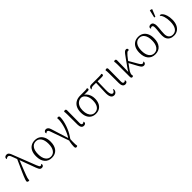

<svg xmlns="http://www.w3.org/2000/svg" viewBox="332 -2321 4127 4127"><g transform="rotate(-45 2395.5 -257.5)"><path d="M479 13Q458 13 443 2.5Q428 -8 416.5 -29.5Q405 -51 393 -82L211 -573Q198 -611 187 -634.5Q176 -658 164 -668Q152 -678 136 -678Q119 -678 105 -670.5Q91 -663 85 -654Q82 -657 79.5 -663Q77 -669 77 -676Q77 -699 97 -713.5Q117 -728 144 -728Q173 -728 190.5 -711.5Q208 -695 221.5 -664.5Q235 -634 250 -592L438 -110Q452 -76 463.5 -56.5Q475 -37 495 -37Q508 -37 516 -44.5Q524 -52 529 -60Q532 -56 535 -49.5Q538 -43 538 -34Q538 -25 532 -13.5Q526 -2 513 5.5Q500 13 479 13ZM77 13Q63 13 54.5 7Q46 1 43 -6.5Q40 -14 40 -20Q40 -32 50.5 -62.5Q61 -93 79 -137Q97 -181 119.5 -231Q142 -281 165 -331.5Q188 -382 208 -427.5Q228 -473 243 -505L271 -476Q260 -448 243.5 -406.5Q227 -365 208 -317.5Q189 -270 170 -221.5Q151 -173 135 -130.5Q119 -88 110 -57.5Q101 -27 101 -13Q101 -9 101.5 -3.5Q102 2 104 6Q101 9 93.5 11Q86 13 77 13Z M790 13Q684 13 625.5 -57Q567 -127 567 -252Q567 -336 594 -395Q621 -454 671.5 -485.5Q722 -517 791 -517Q860 -517 909 -485.5Q958 -454 985.5 -395Q1013 -336 1013 -252Q1013 -127 954 -57Q895 13 790 13ZM790 -20Q863 -20 906 -81Q949 -142 949 -252Q949 -363 906.5 -423.5Q864 -484 790 -484Q716 -484 673 -423.5Q630 -363 630 -252Q630 -142 673.5 -81Q717 -20 790 -20Z M1333 33 1316 27 1161 -414Q1151 -443 1139.5 -454Q1128 -465 1113 -465Q1100 -465 1091.5 -458Q1083 -451 1078 -442Q1074 -446 1070.5 -452Q1067 -458 1067 -467Q1067 -481 1081.5 -498.5Q1096 -516 1128 -516Q1156 -516 1178.5 -494.5Q1201 -473 1214 -426L1344 -10L1324 -25Q1354 -69 1380 -123.5Q1406 -178 1426.5 -237.5Q1447 -297 1459 -358.5Q1471 -420 1471 -478Q1471 -489 1470 -497Q1469 -505 1466 -508Q1472 -511 1480 -513.5Q1488 -516 1497 -516Q1516 -516 1523.5 -505Q1531 -494 1531 -480Q1531 -427 1518.5 -368Q1506 -309 1485.5 -251Q1465 -193 1440 -141Q1415 -89 1388 -50ZM1324 225Q1304 225 1296 214Q1288 203 1288 175Q1288 150 1291.5 115Q1295 80 1302 46Q1309 12 1317 -12L1351 -10Q1348 35 1347 79.5Q1346 124 1348 160Q1350 196 1354 212Q1349 218 1341 221.5Q1333 225 1324 225Z M1763 13Q1720 13 1700 -19Q1680 -51 1680 -103L1679 -408Q1679 -442 1677 -465Q1675 -488 1672 -503Q1680 -509 1687.5 -512.5Q1695 -516 1706 -516Q1720 -516 1729.5 -506.5Q1739 -497 1738 -475L1735 -98Q1734 -66 1744 -52Q1754 -38 1774 -38Q1787 -38 1795.5 -43.5Q1804 -49 1811 -60Q1816 -54 1818.5 -46.5Q1821 -39 1821 -32Q1821 -11 1802.5 1Q1784 13 1763 13Z M2126 13Q2061 13 2013 -16.5Q1965 -46 1938.5 -102.5Q1912 -159 1912 -239Q1912 -321 1941 -380.5Q1970 -440 2026 -472.5Q2082 -505 2163 -505H2297Q2327 -505 2345.5 -507Q2364 -509 2374 -514Q2378 -511 2382.5 -504Q2387 -497 2387 -487Q2387 -466 2371.5 -461Q2356 -456 2323 -456L2205 -455L2148 -459Q2094 -459 2054 -431.5Q2014 -404 1993 -355Q1972 -306 1972 -238Q1972 -169 1992 -120Q2012 -71 2046.5 -45.5Q2081 -20 2125 -20Q2200 -20 2241 -78Q2282 -136 2282 -240Q2283 -297 2266.5 -345Q2250 -393 2217.5 -424.5Q2185 -456 2137 -459L2197 -467Q2242 -459 2275 -423Q2308 -387 2325.5 -337Q2343 -287 2342 -235Q2342 -160 2316.5 -104Q2291 -48 2243 -17.5Q2195 13 2126 13Z M2684 10Q2631 10 2606.5 -37Q2582 -84 2587 -191L2598 -482H2643L2637 -204Q2635 -141 2642.5 -105.5Q2650 -70 2664 -55Q2678 -40 2696 -40Q2715 -40 2730.5 -57Q2746 -74 2755 -104Q2763 -101 2766 -94Q2769 -87 2769 -77Q2769 -56 2758 -36Q2747 -16 2728 -3Q2709 10 2684 10ZM2432 -421Q2426 -430 2426 -443Q2426 -457 2433.5 -471.5Q2441 -486 2458 -495.5Q2475 -505 2504 -505H2731Q2762 -505 2781.5 -507Q2801 -509 2812 -514Q2815 -511 2819.5 -503.5Q2824 -496 2824 -487Q2824 -466 2807.5 -461Q2791 -456 2755 -456Q2689 -456 2628.5 -457Q2568 -458 2509 -458Q2483 -458 2464 -450Q2445 -442 2432 -421Z M3022 13Q2979 13 2959 -19Q2939 -51 2939 -103L2938 -408Q2938 -442 2936 -465Q2934 -488 2931 -503Q2939 -509 2946.5 -512.5Q2954 -516 2965 -516Q2979 -516 2988.5 -506.5Q2998 -497 2997 -475L2994 -98Q2993 -66 3003 -52Q3013 -38 3033 -38Q3046 -38 3054.5 -43.5Q3063 -49 3070 -60Q3075 -54 3077.5 -46.5Q3080 -39 3080 -32Q3080 -11 3061.5 1Q3043 13 3022 13Z M3234 10Q3217 10 3209 -2Q3201 -14 3201 -36V-408Q3201 -442 3198.5 -465Q3196 -488 3193 -503Q3199 -509 3207.5 -512.5Q3216 -516 3225 -516Q3240 -516 3249.5 -506.5Q3259 -497 3258 -475L3251 -83L3238 -80Q3240 -109 3256 -139Q3272 -169 3288 -191L3419 -375Q3447 -412 3469 -443Q3491 -474 3512.5 -493Q3534 -512 3560 -512Q3576 -512 3586.5 -502Q3597 -492 3597 -478Q3597 -471 3594 -464Q3591 -457 3588 -453Q3584 -455 3580.5 -456.5Q3577 -458 3571 -458Q3554 -458 3532 -439.5Q3510 -421 3486 -391.5Q3462 -362 3437 -329L3314 -160Q3299 -142 3286.5 -121Q3274 -100 3267 -78.5Q3260 -57 3260 -37Q3260 -27 3262 -19Q3264 -11 3266 -3Q3261 1 3253 5.5Q3245 10 3234 10ZM3586 10Q3567 10 3551 0.5Q3535 -9 3520.5 -28Q3506 -47 3492 -74L3376 -290L3403 -325L3527 -111Q3547 -76 3564.5 -58Q3582 -40 3601 -40Q3615 -40 3622 -48.5Q3629 -57 3633 -64Q3637 -60 3640.5 -54Q3644 -48 3644 -39Q3644 -28 3637.5 -17Q3631 -6 3618.5 2Q3606 10 3586 10Z M3934 13Q3828 13 3769.5 -57Q3711 -127 3711 -252Q3711 -336 3738 -395Q3765 -454 3815.5 -485.5Q3866 -517 3935 -517Q4004 -517 4053 -485.5Q4102 -454 4129.5 -395Q4157 -336 4157 -252Q4157 -127 4098 -57Q4039 13 3934 13ZM3934 -20Q4007 -20 4050 -81Q4093 -142 4093 -252Q4093 -363 4050.5 -423.5Q4008 -484 3934 -484Q3860 -484 3817 -423.5Q3774 -363 3774 -252Q3774 -142 3817.5 -81Q3861 -20 3934 -20Z M4499 13Q4443 13 4401.5 -9Q4360 -31 4338.5 -72Q4317 -113 4317 -170Q4317 -230 4325 -287Q4333 -344 4333 -400Q4333 -432 4325 -449Q4317 -466 4293 -466Q4280 -466 4271 -459Q4262 -452 4257 -444Q4248 -455 4248 -469Q4248 -491 4266.5 -503.5Q4285 -516 4308 -516Q4352 -516 4371 -483.5Q4390 -451 4390 -401Q4390 -366 4386 -328Q4382 -290 4378 -248.5Q4374 -207 4374 -164Q4374 -95 4407.5 -57.5Q4441 -20 4499 -20Q4574 -20 4615.5 -82Q4657 -144 4657 -261Q4657 -350 4636 -416Q4615 -482 4584 -505Q4588 -515 4604 -515Q4629 -515 4655.5 -483Q4682 -451 4700 -392.5Q4718 -334 4718 -257Q4718 -173 4691 -112.5Q4664 -52 4615 -19.5Q4566 13 4499 13ZM4504 -561Q4498 -560 4488 -561.5Q4478 -563 4474 -567L4514 -740Q4530 -740 4545 -736Q4560 -732 4570 -724Z"/></g></svg>

Font: Arima Thin Light
Style: Regular
Weight: 300
Version: Version 1.100